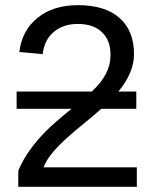

<svg xmlns="http://www.w3.org/2000/svg" viewBox="-20 -718 596 738"><path d="M43.9 -366.2H333Q369.1 -399.9 387 -434.1Q404.8 -468.3 404.8 -506.8Q404.8 -563.5 371.6 -594.7Q338.4 -626 279.3 -626Q223.1 -626 186.8 -595.5Q150.4 -564.9 144 -509.8L54.2 -518.1Q64 -600.6 124.3 -649.4Q184.6 -698.2 279.3 -698.2Q383.3 -698.2 439.2 -649.2Q495.1 -600.1 495.1 -509.8Q495.1 -438.5 435.1 -366.2H503.9V-299.8H369.1Q337.4 -271.5 303.5 -244.1Q269.5 -216.8 239 -189.5Q208.5 -162.1 184.1 -133.8Q159.7 -105.5 147 -74.7H505.9V0H50.3V-62Q68.4 -104.5 94.7 -141.1Q121.1 -177.7 153.6 -210.9Q186 -244.1 254.9 -299.8H43.9Z"/></svg>

Font: Liberation Sans
Style: Regular
Weight: 400
Designer: Steve Matteson
Foundry: Ascender Corporation
Version: Version 2.00.1